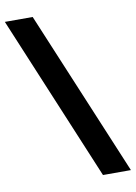

<svg xmlns="http://www.w3.org/2000/svg" viewBox="-94 -732 646 914"><g transform="rotate(-10 229.0 -274.5)"><path d="M463.5 124.5H328.5L-5 -674.5H129.5Z"/></g></svg>

Font: Anek Gurmukhi
Style: Bold
Weight: 700
Designer: Sarang Kulkarni (Gurmukhi), Yesha Goshar (Latin)
Foundry: Ek Type
Version: Version 1.003